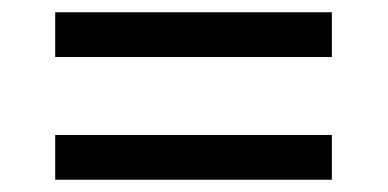

<svg xmlns="http://www.w3.org/2000/svg" viewBox="-20 -479 632 313"><path d="M70 -459H521V-386H70ZM70 -259H521V-186H70Z"/></svg>

Font: ukorean15
Style: Book
Weight: 400
Designer: Jelle Bosma - Monotype Design Team
Foundry: Monotype Imaging Inc.
Version: Version 2.003